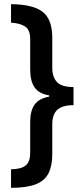

<svg xmlns="http://www.w3.org/2000/svg" viewBox="-20 -739 404 922"><path d="M33 74Q83 73 104 55Q125 37 125 -6V-153Q125 -207 146 -236.5Q167 -266 216 -275V-281Q167 -289 146 -319.5Q125 -350 125 -405V-551Q125 -596 100 -612Q75 -628 33 -630V-719Q139 -718 185 -682Q231 -646 231 -558V-414Q231 -369 253.5 -345Q276 -321 333 -321V-234Q279 -234 255 -211.5Q231 -189 231 -142V1Q231 57 213 93Q195 129 151.5 146Q108 163 33 163Z"/></svg>

Font: Noto Sans Arabic ExtCond SemBd
Style: Regular
Weight: 600
Width: 2
Designer: Monotype Design Team, Nadine Chahine, Nizar Qandah and Khaled Hosny
Foundry: Monotype Imaging Inc.
Version: Version 2.012; ttfautohint (v1.8.4.7-5d5b)